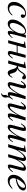

<svg xmlns="http://www.w3.org/2000/svg" viewBox="2024 -2506 663 4752"><g transform="rotate(90 2356.0 -129.5)"><path d="M347 -107 363 -97Q317 -39 273.5 -14Q230 11 174 11Q103 11 65 -28Q27 -67 27 -143Q27 -210 61 -272.5Q95 -335 150 -380Q227 -441 317 -441Q363 -441 392.5 -418Q422 -395 422 -360Q422 -340 408 -326Q394 -312 374 -312Q354 -312 344.5 -323.5Q335 -335 335 -352Q335 -361 342.5 -375.5Q350 -390 350 -400Q350 -420 313 -420Q250 -420 204 -372Q113 -276 113 -139Q113 -85 136 -55Q159 -25 202 -25Q241 -25 273 -44Q305 -63 347 -107Z M910 -111 923 -100Q867 -32 840.5 -11Q814 10 784 10Q744 10 744 -31Q744 -56 767 -146Q711 -62 664 -25.5Q617 11 564 11Q520 11 492 -19.5Q464 -50 464 -105Q464 -172 498 -241.5Q532 -311 587 -363Q670 -441 750 -441Q817 -441 830 -383L841 -431L844 -434L905 -441L912 -438Q911 -434 906 -417Q817 -93 817 -54Q817 -41 831 -41Q846 -41 883 -82ZM812 -361Q812 -387 797 -403Q782 -419 756 -419Q688 -419 625 -327Q592 -278 570 -218Q548 -158 548 -112Q548 -38 608 -38Q667 -38 735 -136Q812 -247 812 -361Z M1413 -117 1427 -104Q1376 -34 1349 -12.5Q1322 9 1287 9Q1267 9 1253.5 -4.5Q1240 -18 1240 -45Q1240 -61 1256 -120L1280 -211H1106L1048 0H975L1068 -350Q1070 -360 1070 -373Q1070 -388 1056.5 -393.5Q1043 -399 1005 -400V-415Q1084 -424 1166 -441L1170 -439L1112 -233H1285L1339 -432H1412L1329 -117Q1315 -61 1315 -56Q1315 -38 1331 -38Q1350 -38 1392 -91Q1399 -99 1413 -117Z M1618 -242H1629Q1664 -242 1692.5 -262.5Q1721 -283 1740.5 -312.5Q1760 -342 1779.5 -371Q1799 -400 1826.5 -420.5Q1854 -441 1888 -441Q1911 -441 1927.5 -425.5Q1944 -410 1944 -392Q1944 -369 1930.5 -357Q1917 -345 1898 -345Q1881 -345 1866 -363.5Q1851 -382 1835 -382Q1823 -382 1807 -362Q1791 -342 1776 -316.5Q1761 -291 1735.5 -265Q1710 -239 1682 -230V-228Q1739 -223 1770 -165Q1781 -143 1790 -110Q1799 -77 1805.5 -59Q1812 -41 1822 -41Q1847 -41 1871 -83Q1876 -91 1886 -109L1901 -98Q1871 -38 1844 -13.5Q1817 11 1786 11Q1748 11 1729 -16.5Q1710 -44 1696 -94Q1690 -116 1687 -126.5Q1684 -137 1676.5 -156Q1669 -175 1661.5 -185Q1654 -195 1641 -205.5Q1628 -216 1612 -220L1552 0H1477L1555 -292Q1574 -365 1574 -373Q1574 -388 1562 -394Q1550 -400 1520 -400H1509V-415Q1600 -428 1669 -441L1673 -439Z M2445 -110 2411 -58Q2388 -23 2388 10Q2388 23 2391.5 41.5Q2395 60 2395 71Q2395 106 2377 131Q2359 156 2299 182L2290 164Q2313 153 2322 140.5Q2331 128 2331 103Q2331 99 2329.5 86Q2328 73 2328 71Q2328 37 2369 -11L2368 -12Q2342 9 2307 9Q2259 9 2259 -39Q2259 -84 2304 -236Q2215 -90 2166.5 -39.5Q2118 11 2065 11Q2012 11 2012 -42Q2012 -72 2039 -170L2074 -299Q2091 -364 2091 -377Q2091 -394 2081 -394Q2055 -394 1993 -312L1979 -322Q2026 -394 2055.5 -417.5Q2085 -441 2122 -441Q2168 -441 2168 -393Q2168 -360 2146 -281L2092 -83Q2089 -74 2089 -67Q2089 -42 2109 -42Q2154 -42 2251 -189Q2284 -239 2302.5 -280.5Q2321 -322 2361 -432H2435L2352 -129Q2337 -72 2337 -55Q2337 -38 2348 -38Q2360 -38 2377 -54Q2394 -70 2431 -119Z M2958 -119 2972 -110Q2924 -36 2897 -13.5Q2870 9 2834 9Q2786 9 2786 -39Q2786 -84 2831 -236Q2742 -90 2693.5 -39.5Q2645 11 2592 11Q2539 11 2539 -42Q2539 -72 2566 -170L2601 -299Q2618 -364 2618 -377Q2618 -394 2608 -394Q2582 -394 2520 -312L2506 -322Q2553 -394 2582.5 -417.5Q2612 -441 2649 -441Q2695 -441 2695 -393Q2695 -360 2673 -281L2619 -83Q2616 -74 2616 -67Q2616 -42 2636 -42Q2681 -42 2778 -189Q2811 -239 2829.5 -280.5Q2848 -322 2888 -432H2962L2879 -129Q2864 -72 2864 -55Q2864 -38 2875 -38Q2887 -38 2904 -54Q2921 -70 2958 -119Z M3485 -119 3499 -110Q3451 -36 3424 -13.5Q3397 9 3361 9Q3313 9 3313 -39Q3313 -84 3358 -236Q3269 -90 3220.5 -39.5Q3172 11 3119 11Q3066 11 3066 -42Q3066 -72 3093 -170L3128 -299Q3145 -364 3145 -377Q3145 -394 3135 -394Q3109 -394 3047 -312L3033 -322Q3080 -394 3109.5 -417.5Q3139 -441 3176 -441Q3222 -441 3222 -393Q3222 -360 3200 -281L3146 -83Q3143 -74 3143 -67Q3143 -42 3163 -42Q3208 -42 3305 -189Q3338 -239 3356.5 -280.5Q3375 -322 3415 -432H3489L3406 -129Q3391 -72 3391 -55Q3391 -38 3402 -38Q3414 -38 3431 -54Q3448 -70 3485 -119Z M4240 -105 4235 -98Q4158 9 4091 9Q4051 9 4051 -37Q4051 -52 4064 -103L4122 -330Q4129 -358 4129 -368Q4129 -377 4123 -383Q4117 -389 4109 -389Q4062 -389 3978 -272Q3941 -220 3920 -167.5Q3899 -115 3870 0H3795L3822 -93Q3890 -328 3890 -364Q3890 -389 3868 -389Q3843 -389 3802 -349.5Q3761 -310 3719 -246Q3694 -207 3676.5 -163Q3659 -119 3623 0H3548L3621 -262Q3646 -353 3646 -378Q3646 -400 3605 -400H3580V-415Q3685 -430 3742 -441L3745 -439L3687 -230Q3817 -441 3907 -441Q3936 -441 3951.5 -425Q3967 -409 3967 -381Q3967 -343 3927 -229Q3980 -313 4015.5 -355.5Q4051 -398 4087 -421Q4119 -441 4150 -441Q4177 -441 4192.5 -424.5Q4208 -408 4208 -382Q4208 -363 4195 -315L4137 -99Q4127 -61 4127 -54Q4127 -38 4139 -38Q4161 -38 4204 -91L4225 -117Z M4640 -109 4652 -97Q4564 11 4448 11Q4386 11 4346 -27Q4306 -65 4306 -126Q4306 -242 4402.5 -341.5Q4499 -441 4612 -441Q4651 -441 4672.5 -423Q4694 -405 4694 -373Q4694 -308 4613.5 -255.5Q4533 -203 4400 -186Q4390 -166 4390 -125Q4390 -84 4415.5 -59Q4441 -34 4483 -34Q4557 -34 4640 -109ZM4406 -209 4407 -208Q4475 -225 4513 -241Q4551 -257 4578 -282Q4628 -330 4628 -379Q4628 -418 4593 -418Q4552 -418 4492.5 -349Q4433 -280 4406 -209Z"/></g></svg>

Font: STIX MathJax Alphabets
Style: Italic
Weight: 400
Italic angle: -16.33°
Designer: MicroPress Inc., with final additions and corrections provided by Coen Hoffman, Elsevier (retired)
Version: Version 1.1.1